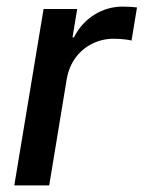

<svg xmlns="http://www.w3.org/2000/svg" viewBox="-20 -563 436 583"><path d="M23.4 0 112.3 -535.6H214.4L200.2 -449.7H204.6Q226.6 -493.2 266.1 -518.1Q305.7 -543 353.5 -543Q364.7 -543 376.5 -542.2Q388.2 -541.5 396 -540.5L379.4 -439.9Q372.6 -441.9 356.9 -443.6Q341.3 -445.3 324.7 -445.3Q290.5 -445.3 260.3 -430.4Q230 -415.5 209.7 -388.2Q189.5 -360.8 182.6 -322.8L129.4 0Z"/></svg>

Font: Inter 20pt Medium
Style: Italic
Weight: 500
Italic angle: -9.3988°
Version: Version 4.001;git-66647c0bb